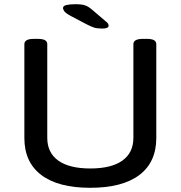

<svg xmlns="http://www.w3.org/2000/svg" viewBox="-20 -887 860 914"><path d="M409 7Q257 7 176.5 -54Q96 -115 96 -230V-677Q96 -689 107 -695.5Q118 -702 142 -702H158Q184 -702 194.5 -695.5Q205 -689 205 -677V-231Q205 -160 257.5 -122.5Q310 -85 410 -85Q510 -85 562.5 -122.5Q615 -160 615 -231V-677Q615 -689 626 -695.5Q637 -702 662 -702H678Q703 -702 713.5 -695.5Q724 -689 724 -677V-230Q724 -115 643.5 -54Q563 7 409 7ZM467 -751Q442 -751 427 -756Q412 -761 391 -772L317 -811Q293 -824 286.5 -833Q280 -842 280 -849Q280 -859 296 -863Q312 -867 338 -867Q371 -867 386.5 -861Q402 -855 417 -842L485 -784Q493 -778 495 -773Q497 -768 497 -764Q497 -758 489.5 -754.5Q482 -751 467 -751Z"/></svg>

Font: Asap Expanded Medium
Style: Regular
Weight: 500
Width: 7
Designer: Pablo Cosgaya
Foundry: Omnibus-Type
Version: Version 3.001